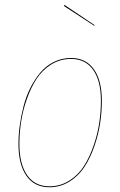

<svg xmlns="http://www.w3.org/2000/svg" viewBox="-20 -768 499 797"><path d="M247.6 -747.6 373 -663.6 371.1 -661.1 245.1 -743.2ZM185.1 9.3Q123 9.3 89.8 -38.1Q56.6 -85.4 56.6 -170.4Q56.6 -208 62 -247.6Q67.4 -287.1 77.9 -327.6Q88.4 -368.2 106.4 -403.8Q124.5 -439.5 147.9 -467.3Q171.4 -495.1 204.1 -511.2Q236.8 -527.3 274.9 -527.3Q336.4 -527.3 369.6 -480.7Q402.8 -434.1 402.8 -349.6Q402.8 -304.7 395.8 -257.6Q388.7 -210.4 372.1 -162.1Q355.5 -113.8 331.3 -76.2Q307.1 -38.6 269 -14.6Q231 9.3 185.1 9.3ZM185.1 5.4Q230.5 5.4 267.8 -18.3Q305.2 -42 328.9 -79.3Q352.5 -116.7 368.9 -164.6Q385.3 -212.4 392.1 -258.8Q398.9 -305.2 398.9 -349.6Q398.9 -432.6 366.7 -478Q334.5 -523.4 274.9 -523.4Q230 -523.4 192.9 -500.5Q155.8 -477.5 131.8 -440.7Q107.9 -403.8 91.3 -356.4Q74.7 -309.1 67.6 -262.5Q60.5 -215.8 60.5 -170.4Q60.5 -86.9 92.8 -40.8Q125 5.4 185.1 5.4Z"/></svg>

Font: Fira Sans Compressed Four
Style: Italic
Weight: 100
Width: 3
Italic angle: -8°
Designer: Carrois Corporate & Edenspiekermann AG
Foundry: Carrois Corporate GbR & Edenspiekermann AG
Version: Version 4.203;PS 004.203;hotconv 1.0.88;makeotf.lib2.5.64775